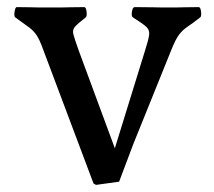

<svg xmlns="http://www.w3.org/2000/svg" viewBox="-20 -511 601 540"><path d="M315 0 250 9 243 5 102 -370Q91 -401 81.5 -414Q72 -427 59 -436Q46 -445 23 -462Q19 -465 21 -478Q23 -491 27 -491Q57 -491 68.5 -490.5Q80 -490 90 -490H154Q164 -490 175.5 -490.5Q187 -491 217 -491Q222 -491 223.5 -478Q225 -465 221 -462Q199 -445 191 -436Q183 -427 186.5 -414Q190 -401 201 -370L303 -94L388 -369Q398 -400 399.5 -413.5Q401 -427 391 -436Q381 -445 354 -462Q349 -465 351 -478Q353 -491 359 -491Q395 -491 409 -490.5Q423 -490 434 -490H476Q486 -490 497.5 -490.5Q509 -491 539 -491Q544 -491 545.5 -478Q547 -465 543 -462Q521 -445 507.5 -436Q494 -427 484 -414Q474 -401 462 -371L355 -106Z"/></svg>

Font: Anvers
Style: Regular
Weight: 400
Designer: Ishtar van Looy
Version: Version 1.000